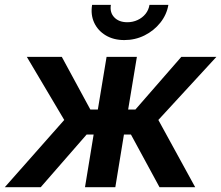

<svg xmlns="http://www.w3.org/2000/svg" viewBox="-41 -784 926 804"><path d="M-21 0 228 -281.7 71.3 -545.9H217.8L337.4 -325.2H368.7L405.3 -545.9H532.2L495.6 -325.2H525.9L718.3 -545.9H865.2L622.1 -281.7L776.4 0H627L507.3 -220.7H478L441.9 0H314.9L351.1 -220.7H321.8L129.4 0ZM479.5 -616.2Q434.6 -616.2 401.6 -636Q368.7 -655.8 353.3 -689.2Q337.9 -722.7 344.7 -763.7H423.3Q418 -731.9 437.5 -711.4Q457 -690.9 492.2 -690.9Q515.1 -690.9 535.2 -700.2Q555.2 -709.5 568.4 -725.8Q581.5 -742.2 585 -763.7H664.1Q657.2 -722.7 630.4 -689Q603.5 -655.3 564.2 -635.7Q524.9 -616.2 479.5 -616.2Z"/></svg>

Font: Inter SemiBold
Style: Italic
Weight: 600
Italic angle: -9.3988°
Designer: Rasmus Andersson
Foundry: rsms
Version: Version 4.001;git-66647c0bb